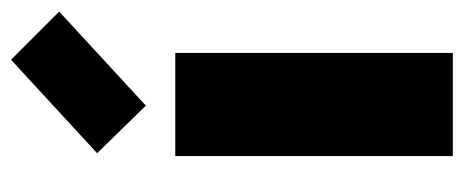

<svg xmlns="http://www.w3.org/2000/svg" viewBox="-260 -560 820 339"><g transform="rotate(-90 149.5 -390.0)"><path d="M226 0H44V-490H226ZM133 -542 49 -628 214 -780 299 -695Z"/></g></svg>

Font: Gabarito Black
Style: Regular
Weight: 900
Designer: Leandro Assis / Alvaro Franca / Felipe Casaprima
Foundry: Naipe Foundry
Version: Version 1.000